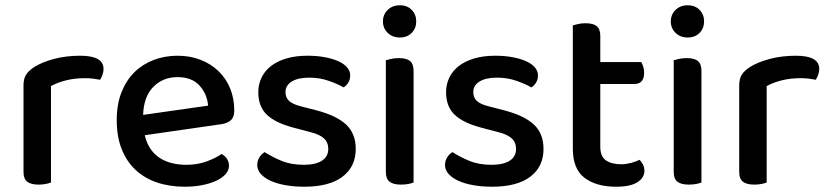

<svg xmlns="http://www.w3.org/2000/svg" viewBox="-20 -693 3140 727"><path d="M173 -2Q166 1 153.5 3.5Q141 6 126 6Q97 6 83 -5Q69 -16 69 -42V-370Q69 -395 79 -410.5Q89 -426 111 -440Q140 -458 185 -470Q230 -482 284 -482Q372 -482 372 -432Q372 -420 368 -409.5Q364 -399 359 -391Q349 -393 334 -395Q319 -397 302 -397Q262 -397 229 -388.5Q196 -380 173 -367Z M528 -181Q542 -124 582.5 -96.5Q623 -69 686 -69Q728 -69 763 -82Q798 -95 819 -110Q847 -94 847 -65Q847 -48 834 -33.5Q821 -19 798.5 -8.5Q776 2 745.5 8Q715 14 680 14Q622 14 574.5 -2Q527 -18 493 -50Q459 -82 440.5 -129Q422 -176 422 -238Q422 -298 440 -343.5Q458 -389 489 -419.5Q520 -450 562 -466Q604 -482 652 -482Q700 -482 739.5 -466.5Q779 -451 807.5 -423.5Q836 -396 851.5 -358Q867 -320 867 -275Q867 -250 855 -238.5Q843 -227 820 -223ZM652 -401Q597 -401 560.5 -364Q524 -327 522 -258L768 -293Q764 -338 735 -369.5Q706 -401 652 -401Z M1327 -129Q1327 -62 1277 -24Q1227 14 1132 14Q1093 14 1060 8Q1027 2 1003.5 -9Q980 -20 967 -35Q954 -50 954 -68Q954 -83 961.5 -96Q969 -109 982 -117Q1010 -99 1046 -84Q1082 -69 1130 -69Q1175 -69 1199 -84.5Q1223 -100 1223 -129Q1223 -154 1206.5 -169Q1190 -184 1158 -192L1090 -210Q1022 -228 990 -259Q958 -290 958 -344Q958 -373 970 -398.5Q982 -424 1005.5 -442.5Q1029 -461 1064 -471.5Q1099 -482 1144 -482Q1180 -482 1209.5 -476.5Q1239 -471 1260.5 -461.5Q1282 -452 1294 -438Q1306 -424 1306 -408Q1306 -392 1299 -380.5Q1292 -369 1281 -362Q1263 -373 1227.5 -386Q1192 -399 1151 -399Q1109 -399 1085 -384.5Q1061 -370 1061 -344Q1061 -324 1074.5 -311Q1088 -298 1121 -290L1179 -275Q1255 -255 1291 -221Q1327 -187 1327 -129Z M1546 -2Q1539 1 1526.5 3.5Q1514 6 1498 6Q1469 6 1455 -5Q1441 -16 1441 -42V-465Q1449 -467 1461.5 -470Q1474 -473 1490 -473Q1519 -473 1532.5 -462Q1546 -451 1546 -424ZM1430 -612Q1430 -638 1448 -655.5Q1466 -673 1494 -673Q1522 -673 1539 -655.5Q1556 -638 1556 -612Q1556 -586 1539 -568.5Q1522 -551 1494 -551Q1466 -551 1448 -568.5Q1430 -586 1430 -612Z M2038 -129Q2038 -62 1988 -24Q1938 14 1843 14Q1804 14 1771 8Q1738 2 1714.5 -9Q1691 -20 1678 -35Q1665 -50 1665 -68Q1665 -83 1672.5 -96Q1680 -109 1693 -117Q1721 -99 1757 -84Q1793 -69 1841 -69Q1886 -69 1910 -84.5Q1934 -100 1934 -129Q1934 -154 1917.5 -169Q1901 -184 1869 -192L1801 -210Q1733 -228 1701 -259Q1669 -290 1669 -344Q1669 -373 1681 -398.5Q1693 -424 1716.5 -442.5Q1740 -461 1775 -471.5Q1810 -482 1855 -482Q1891 -482 1920.5 -476.5Q1950 -471 1971.5 -461.5Q1993 -452 2005 -438Q2017 -424 2017 -408Q2017 -392 2010 -380.5Q2003 -369 1992 -362Q1974 -373 1938.5 -386Q1903 -399 1862 -399Q1820 -399 1796 -384.5Q1772 -370 1772 -344Q1772 -324 1785.5 -311Q1799 -298 1832 -290L1890 -275Q1966 -255 2002 -221Q2038 -187 2038 -129Z M2253 -137Q2253 -101 2274 -86Q2295 -71 2333 -71Q2350 -71 2369 -76Q2388 -81 2402 -88Q2409 -80 2414.5 -70Q2420 -60 2420 -46Q2420 -20 2393.5 -3Q2367 14 2313 14Q2238 14 2193.5 -19.5Q2149 -53 2149 -130V-597Q2156 -599 2169 -602Q2182 -605 2197 -605Q2226 -605 2239.5 -594Q2253 -583 2253 -557V-458H2408Q2412 -452 2415.5 -441Q2419 -430 2419 -418Q2419 -375 2382 -375H2253V-137Z M2636 -2Q2629 1 2616.5 3.5Q2604 6 2588 6Q2559 6 2545 -5Q2531 -16 2531 -42V-465Q2539 -467 2551.5 -470Q2564 -473 2580 -473Q2609 -473 2622.5 -462Q2636 -451 2636 -424ZM2520 -612Q2520 -638 2538 -655.5Q2556 -673 2584 -673Q2612 -673 2629 -655.5Q2646 -638 2646 -612Q2646 -586 2629 -568.5Q2612 -551 2584 -551Q2556 -551 2538 -568.5Q2520 -586 2520 -612Z M2883 -2Q2876 1 2863.5 3.5Q2851 6 2836 6Q2807 6 2793 -5Q2779 -16 2779 -42V-370Q2779 -395 2789 -410.5Q2799 -426 2821 -440Q2850 -458 2895 -470Q2940 -482 2994 -482Q3082 -482 3082 -432Q3082 -420 3078 -409.5Q3074 -399 3069 -391Q3059 -393 3044 -395Q3029 -397 3012 -397Q2972 -397 2939 -388.5Q2906 -380 2883 -367Z"/></svg>

Font: Baloo Tammudu 2 Medium
Style: Regular
Weight: 500
Designer: Maithili Shingre, Omkar Shende and Ek Type
Foundry: Ek Type
Version: Version 1.640;hotconv 1.0.111;makeotfexe 2.5.65597; ttfautoh